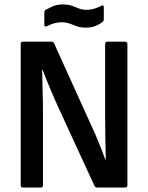

<svg xmlns="http://www.w3.org/2000/svg" viewBox="-20 -842 664 862"><path d="M83 0Q73 0 73 -11V-644Q73 -655 83 -655H210Q220 -655 223 -647L382 -296Q406 -245 423 -203Q440 -161 453 -125H455Q454 -166 453 -220Q452 -274 452 -315V-644Q452 -655 462 -655H541Q552 -655 552 -644V-11Q552 0 541 0H417Q407 0 404 -8L246 -351Q204 -443 171 -529H169Q170 -479 171.5 -428Q173 -377 173 -327V-11Q173 0 162 0ZM364 -718Q342 -718 325.5 -724Q309 -730 293 -736Q277 -742 257 -742Q238 -742 220.5 -736.5Q203 -731 192 -725Q179 -718 179 -731V-784Q179 -794 185 -798Q197 -804 215.5 -813Q234 -822 262 -822Q287 -822 303.5 -816Q320 -810 334.5 -804Q349 -798 368 -798Q387 -798 404.5 -803.5Q422 -809 434 -815Q446 -823 446 -809V-757Q446 -747 440 -743Q430 -735 411.5 -726.5Q393 -718 364 -718Z"/></svg>

Font: Sofia Sans Extra Cond
Style: Bold
Weight: 700
Width: 1
Designer: Botio Nikoltchev, Ani Petrova
Foundry: lettersoup
Version: Version 4.100; ttfautohint (v1.8.3)